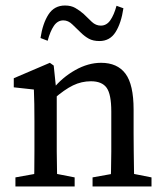

<svg xmlns="http://www.w3.org/2000/svg" viewBox="-20 -677 597 697"><path d="M381 0Q382 -21 383 -55Q384 -89 384 -126.5Q384 -164 384 -193V-272Q384 -335 367 -358.5Q350 -382 310 -382Q276 -382 245 -367Q214 -352 175 -318L164 -354H172Q206 -396 253 -422.5Q300 -449 347 -449Q406 -449 435.5 -409.5Q465 -370 465 -279V-193Q465 -164 465.5 -126.5Q466 -89 466.5 -55Q467 -21 468 0ZM36 0V-33L136 -51H159L251 -33V0ZM103 0Q104 -21 104.5 -55.5Q105 -90 105 -127.5Q105 -165 105 -193V-237Q105 -275 104.5 -299.5Q104 -324 103 -352L30 -360V-393L161 -449L175 -439L186 -333V-193Q186 -165 186 -127.5Q186 -90 187 -55.5Q188 -21 188 0ZM316 0V-33L416 -51H439L530 -33V0ZM127 -539Q135 -592 156 -624.5Q177 -657 216 -657Q238 -657 253.5 -648Q269 -639 283 -627Q299 -611 313.5 -597.5Q328 -584 346 -584Q367 -584 380.5 -603.5Q394 -623 403 -656L428 -647Q420 -593 399.5 -560.5Q379 -528 341 -528Q318 -528 302.5 -536.5Q287 -545 273 -559Q258 -573 243 -588Q228 -603 210 -603Q189 -603 175.5 -583Q162 -563 153 -529Z"/></svg>

Font: Lisu Bosa Light
Style: Regular
Weight: 300
Designer: David Morse, Annie Olsen, Victor Gaultney, Frank Grießhammer (Latin)
Foundry: SIL International
Version: Version 2.000